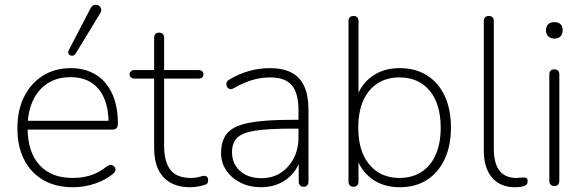

<svg xmlns="http://www.w3.org/2000/svg" viewBox="-20 -778 2453 806"><path d="M286 8Q214 8 162 -22Q110 -52 81.5 -107.5Q53 -163 53 -240Q53 -316 81.5 -372.5Q110 -429 160.5 -460.5Q211 -492 277 -492Q324 -492 360.5 -476Q397 -460 422.5 -430Q448 -400 461.5 -357Q475 -314 475 -260Q475 -247 469.5 -240.5Q464 -234 453 -234H80V-271H453L436 -259Q436 -320 418 -363.5Q400 -407 364.5 -430.5Q329 -454 276 -454Q218 -454 177.5 -426.5Q137 -399 116.5 -352Q96 -305 96 -245V-240Q96 -140 145.5 -85.5Q195 -31 284 -31Q324 -31 359 -41.5Q394 -52 428 -79Q435 -85 442.5 -85.5Q450 -86 455.5 -82.5Q461 -79 463.5 -73.5Q466 -68 464 -61Q462 -54 454 -48Q423 -22 378 -7Q333 8 286 8ZM297 -552Q293 -546 287 -544.5Q281 -543 275 -545.5Q269 -548 267 -554Q265 -560 269 -568L360 -743Q365 -753 372.5 -756Q380 -759 387 -757.5Q394 -756 399 -751Q404 -746 405 -738.5Q406 -731 401 -723Z M779 8Q729 8 695 -11.5Q661 -31 644 -67.5Q627 -104 627 -156V-448H546Q536 -448 530 -453Q524 -458 524 -466Q524 -474 530 -479Q536 -484 546 -484H627V-619Q627 -630 632.5 -635.5Q638 -641 648 -641Q658 -641 663.5 -635.5Q669 -630 669 -619V-484H812Q823 -484 828.5 -479Q834 -474 834 -466Q834 -458 828.5 -453Q823 -448 812 -448H669V-165Q669 -100 695 -65.5Q721 -31 782 -31Q803 -31 816.5 -35.5Q830 -40 839 -40Q845 -40 849.5 -35Q854 -30 854 -21Q854 -16 851.5 -10.5Q849 -5 842 -3Q832 1 813.5 4.5Q795 8 779 8Z M1075 8Q1028 8 990 -11Q952 -30 930 -62.5Q908 -95 908 -135Q908 -189 934.5 -219.5Q961 -250 1025.5 -262.5Q1090 -275 1203 -275H1244V-238H1205Q1106 -238 1051.5 -229.5Q997 -221 975.5 -199.5Q954 -178 954 -139Q954 -91 987.5 -60.5Q1021 -30 1078 -30Q1124 -30 1158.5 -52.5Q1193 -75 1213 -113.5Q1233 -152 1233 -201V-315Q1233 -387 1205 -420Q1177 -453 1115 -453Q1075 -453 1038.5 -442Q1002 -431 962 -408Q953 -403 946.5 -404Q940 -405 936 -409.5Q932 -414 930.5 -420.5Q929 -427 931.5 -433Q934 -439 941 -443Q982 -468 1026 -480Q1070 -492 1113 -492Q1168 -492 1204 -473Q1240 -454 1257.5 -415Q1275 -376 1275 -315V-16Q1275 -6 1270 0Q1265 6 1255 6Q1245 6 1239.5 0Q1234 -6 1234 -16V-121H1245Q1235 -81 1211 -52Q1187 -23 1152.5 -7.5Q1118 8 1075 8Z M1658 8Q1588 8 1539.5 -28.5Q1491 -65 1474 -126H1485V-16Q1485 -6 1479.5 0Q1474 6 1464 6Q1454 6 1448.5 0Q1443 -6 1443 -16V-689Q1443 -700 1448.5 -705.5Q1454 -711 1464 -711Q1474 -711 1479.5 -705.5Q1485 -700 1485 -689V-358H1474Q1491 -420 1539.5 -456Q1588 -492 1658 -492Q1724 -492 1772.5 -461.5Q1821 -431 1847 -375Q1873 -319 1873 -242Q1873 -166 1846.5 -109.5Q1820 -53 1772 -22.5Q1724 8 1658 8ZM1657 -31Q1710 -31 1749 -56Q1788 -81 1809 -128.5Q1830 -176 1830 -242Q1830 -342 1783.5 -397.5Q1737 -453 1657 -453Q1604 -453 1565 -428Q1526 -403 1505 -356Q1484 -309 1484 -242Q1484 -142 1531 -86.5Q1578 -31 1657 -31Z M2143 8Q2080 8 2045.5 -32.5Q2011 -73 2011 -146V-689Q2011 -700 2016.5 -705.5Q2022 -711 2032 -711Q2042 -711 2047.5 -705.5Q2053 -700 2053 -689V-153Q2053 -92 2077 -61.5Q2101 -31 2147 -31Q2157 -31 2164 -32Q2171 -33 2178 -33Q2186 -33 2190.5 -30Q2195 -27 2195 -18Q2195 -7 2189 -2Q2183 3 2169 6Q2162 7 2155.5 7.5Q2149 8 2143 8Z M2307 3Q2297 3 2291.5 -3Q2286 -9 2286 -19V-465Q2286 -476 2291.5 -481.5Q2297 -487 2307 -487Q2317 -487 2322.5 -481.5Q2328 -476 2328 -465V-19Q2328 -9 2323 -3Q2318 3 2307 3ZM2307 -616Q2291 -616 2281.5 -625.5Q2272 -635 2272 -651Q2272 -668 2281.5 -676.5Q2291 -685 2307 -685Q2324 -685 2333 -676.5Q2342 -668 2342 -651Q2342 -635 2333 -625.5Q2324 -616 2307 -616Z"/></svg>

Font: Nunito ExtraLight
Style: Regular
Weight: 200
Designer: Vernon Adams
Foundry: Vernon Adams
Version: Version 3.602